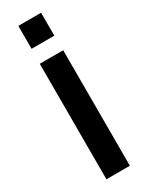

<svg xmlns="http://www.w3.org/2000/svg" viewBox="-234 -940 753 979"><g transform="rotate(-30 143.0 -451.0)"><path d="M74 0V-680H212V0ZM76 -767V-902H210V-767Z"/></g></svg>

Font: Titillium Web
Style: Bold
Weight: 700
Version: Version 1.001;PS 57.000;hotconv 1.0.70;makeotf.lib2.5.55311